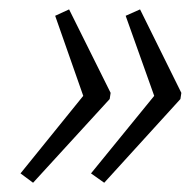

<svg xmlns="http://www.w3.org/2000/svg" viewBox="-20 -463 416 411"><path d="M203.1 -71.8 174.8 -91.8 310.1 -257.8 249 -429.2 279.8 -442.9 368.2 -264.2 366.2 -251ZM50.8 -71.8 23.9 -91.8 158.2 -257.8 98.1 -429.2 127.9 -442.9 216.8 -264.2 214.8 -251Z"/></svg>

Font: TypoPRO Open Sans Condensed
Style: Italic
Weight: 300
Width: 3
Italic angle: -12°
Foundry: Ascender Corporation
Version: Version 1.10